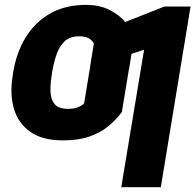

<svg xmlns="http://www.w3.org/2000/svg" viewBox="-20 -573 811 797"><path d="M261.7 -121.1Q283.7 -121.1 300.5 -126.7Q317.4 -132.3 329.1 -143.6L357.9 -318.4H520.5L485.8 -107.9Q462.4 -76.2 429.9 -49.3Q397.5 -22.5 351.6 -6.3Q305.7 9.8 241.7 9.8Q157.2 9.8 106.7 -25.1Q56.2 -60.1 38.1 -120.8Q20 -181.6 32.7 -258.3L34.2 -270Q47.4 -353.5 86.2 -417.2Q125 -481 188 -516.8Q251 -552.7 336.4 -552.7Q394.5 -552.7 435.8 -531.2Q477.1 -509.8 502.7 -479Q528.3 -448.2 537.6 -420.4L515.1 -283.2L354 -296.9L369.6 -392.6Q361.8 -406.7 347.4 -414.6Q333 -422.4 309.1 -422.4Q271 -422.4 248.8 -401.9Q226.6 -381.3 214.6 -346.7Q202.6 -312 195.8 -270L194.3 -258.3Q188.5 -222.7 189.7 -191.4Q190.9 -160.2 207 -140.6Q223.1 -121.1 261.7 -121.1ZM771 -545.9 647.5 204.1H483.4L578.1 -366.7L451.7 -325.2L476.1 -472.2L662.1 -545.9Z"/></svg>

Font: Inter 28pt ExtraBold
Style: Italic
Weight: 800
Italic angle: -9.3988°
Designer: Rasmus Andersson
Foundry: rsms
Version: Version 4.001;git-66647c0bb